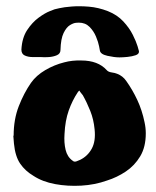

<svg xmlns="http://www.w3.org/2000/svg" viewBox="-20 -600 504 619"><path d="M302 -437Q302 -437 299.5 -450.5Q297 -464 289.5 -482Q282 -500 268.5 -513.5Q255 -527 234 -527Q234 -527 225.5 -526.5Q217 -526 205.5 -519Q194 -512 185 -493.5Q176 -475 175 -439Q175 -427 163.5 -422Q152 -417 137.5 -416Q123 -415 112 -416Q101 -416 86 -416Q71 -416 60 -421Q49 -426 49 -440Q51 -478 67.5 -503Q84 -528 104.5 -543Q125 -558 140.5 -564Q156 -570 156 -570Q156 -570 171 -573.5Q186 -577 211 -579Q236 -581 266.5 -578.5Q297 -576 328 -564Q358 -552 377.5 -531Q397 -510 408 -488Q419 -466 423.5 -451Q428 -436 428 -435Q429 -426 417.5 -422Q406 -418 391 -416.5Q376 -415 365 -415Q349 -415 326.5 -420Q304 -425 302 -437ZM24 -163Q24 -215 40.5 -257.5Q57 -300 80 -333Q97 -357 126 -374Q155 -391 187 -399Q213 -406 242 -405Q296 -405 324 -374Q329 -368 340 -366.5Q351 -365 358 -362Q376 -355 387 -339Q407 -311 422.5 -278Q438 -245 446 -206Q450 -188 450 -170Q450 -126 432 -96Q414 -66 385.5 -47Q357 -28 325 -18Q286 -4 242 -1.5Q198 1 157.5 -6.5Q117 -14 88 -33Q61 -49 45 -72.5Q29 -96 25 -137Q24 -149 23 -162ZM236 -308Q234 -307 231 -303Q213 -276 201.5 -243.5Q190 -211 188 -168Q186 -140 191.5 -117Q197 -94 214 -82Q219 -77 227 -80Q235 -83 239 -85Q263 -97 276 -121Q289 -145 285 -183Q282 -215 271 -242.5Q260 -270 247 -293Q244 -297 241 -300.5Q238 -304 236 -308Z"/></svg>

Font: Nerko One
Style: Regular
Weight: 400
Designer: Nermin Kahrimanovic
Foundry: Nermin Kahrimanovic
Version: Version 1.101